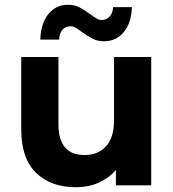

<svg xmlns="http://www.w3.org/2000/svg" viewBox="-20 -777 727 805"><path d="M614 -538V0H466V-64Q435 -29 392.5 -10.5Q350 8 299 8Q193 8 131 -52.5Q69 -113 69 -234V-538H225V-257Q225 -127 334 -127Q391 -127 424.5 -163.5Q458 -200 458 -272V-538ZM323 -643Q307 -655 296.5 -661Q286 -667 276 -667Q255 -667 242 -652.5Q229 -638 228 -611H149Q151 -678 182.5 -717.5Q214 -757 266 -757Q292 -757 312.5 -746.5Q333 -736 359 -717Q375 -705 385.5 -699Q396 -693 406 -693Q426 -693 439.5 -707.5Q453 -722 454 -747H533Q531 -682 499.5 -643Q468 -604 416 -604Q389 -604 368.5 -614.5Q348 -625 323 -643Z"/></svg>

Font: CMG Sans
Style: Bold
Weight: 700
Designer: Julieta Ulanovsky
Foundry: Julieta Ulanovsky
Version: Version 7.200